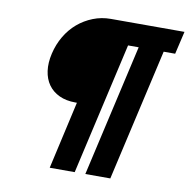

<svg xmlns="http://www.w3.org/2000/svg" viewBox="-79 -777 844 855"><g transform="rotate(10 343.5 -350.0)"><path d="M498 -597H450L314 0H201L270 -306H263Q221 -306 190 -320.5Q159 -335 140.5 -361Q122 -387 117 -423Q112 -459 122 -502Q132 -545 153.5 -581.5Q175 -618 205.5 -644Q236 -670 274 -685Q312 -700 354 -700H687L663 -597H611L475 0H362Z"/></g></svg>

Font: Panefresco 999wt
Style: Italic
Weight: 900
Version: Version 1.001